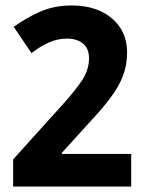

<svg xmlns="http://www.w3.org/2000/svg" viewBox="-20 -774 541 701"><path d="M459 -93H28V-192L203 -386Q255 -443 280 -481.5Q305 -520 305 -561Q305 -597 283 -615Q261 -633 225 -633Q190 -633 158.5 -619Q127 -605 95 -580L30 -676Q74 -708 125.5 -731Q177 -754 242 -754Q333 -754 388.5 -707Q444 -660 444 -583Q444 -536 428.5 -496Q413 -456 381.5 -414.5Q350 -373 302 -322L206 -216V-212H459Z"/></svg>

Font: Noto Sans Telugu UI Condensed
Style: Bold
Weight: 700
Width: 3
Designer: Jelle Bosma - Monotype Design Team
Foundry: Monotype Imaging Inc.
Version: Version 2.006